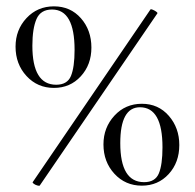

<svg xmlns="http://www.w3.org/2000/svg" viewBox="-20 -580 614 605"><path d="M150 -303Q98 -303 63.5 -340.5Q29 -378 29 -433Q29 -486 63.5 -523Q98 -560 150 -560Q202 -560 235 -522.5Q268 -485 268 -430Q268 -376 234.5 -339.5Q201 -303 150 -303ZM105 5Q104 6 98 4.5Q92 3 87 -0.5Q82 -4 83 -6L454 -550Q455 -552 461 -549.5Q467 -547 472 -543.5Q477 -540 476 -538ZM157 -313Q192 -313 203.5 -340.5Q215 -368 215 -423Q215 -550 144 -550Q108 -550 95 -520Q82 -490 82 -436Q82 -313 157 -313ZM427 5Q375 5 340.5 -32.5Q306 -70 306 -125Q306 -178 340.5 -215.5Q375 -253 427 -253Q479 -253 512 -215Q545 -177 545 -123Q545 -68 511.5 -31.5Q478 5 427 5ZM434 -6Q469 -6 480.5 -33.5Q492 -61 492 -116Q492 -242 421 -242Q359 -242 359 -129Q359 -6 434 -6Z"/></svg>

Font: t
Style: Regular
Weight: 300
Designer: Christian Thalmann (Catharsis Fonts)
Version: Version 1.000;PS 002.000;hotconv 1.0.88;makeotf.lib2.5.64775